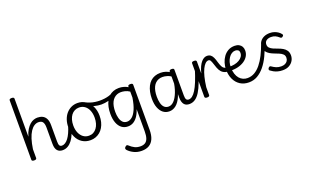

<svg xmlns="http://www.w3.org/2000/svg" viewBox="-125 -1556 4224 2617"><g transform="rotate(-20 1986.5 -248.0)"><path d="M554 17Q532 17 513 10Q494 3 480 -12Q466 -27 458.5 -52Q451 -77 451 -114V-348Q451 -401 433.5 -428Q416 -455 369 -455Q339 -455 309 -436Q279 -417 253 -377.5Q227 -338 207.5 -277.5Q188 -217 176 -134V-7Q176 4 167 9.5Q158 15 141 15Q123 15 114.5 9.5Q106 4 106 -7V-868Q106 -879 114.5 -884.5Q123 -890 141 -890Q158 -890 167 -884.5Q176 -879 176 -868V-316Q193 -375 217.5 -414Q242 -453 269 -476.5Q296 -500 324.5 -509.5Q353 -519 378 -519Q419 -519 451 -504Q483 -489 502 -453.5Q521 -418 521 -357V-121Q521 -80 531 -62.5Q541 -45 567 -45Q579 -45 585.5 -35.5Q592 -26 591 -14Q590 -2 581 7.5Q572 17 554 17Z M554 17Q541 17 535 7.5Q529 -2 530 -14Q531 -26 540 -35.5Q549 -45 566 -45Q590 -45 614 -60Q638 -75 659.5 -103.5Q681 -132 700.5 -174.5Q720 -217 736 -272Q740 -285 750.5 -287Q761 -289 770 -283.5Q779 -278 776 -265Q764 -203 743 -151Q722 -99 694 -61.5Q666 -24 631 -3.5Q596 17 554 17Z M959 19Q891 19 839.5 -14Q788 -47 759.5 -107Q731 -167 731 -250Q731 -309 748 -358.5Q765 -408 795.5 -443.5Q826 -479 867.5 -499Q909 -519 959 -519Q1025 -519 1076.5 -484.5Q1128 -450 1157 -390Q1186 -330 1186 -253Q1186 -205 1175.5 -163.5Q1165 -122 1145 -88Q1125 -54 1097 -30.5Q1069 -7 1034 6Q999 19 959 19ZM959 -46Q995 -46 1023 -61Q1051 -76 1071.5 -103.5Q1092 -131 1103 -169Q1114 -207 1114 -253Q1114 -312 1095 -357.5Q1076 -403 1041 -428.5Q1006 -454 959 -454Q925 -454 895.5 -439.5Q866 -425 845.5 -397.5Q825 -370 814 -332.5Q803 -295 803 -250Q803 -190 822.5 -144Q842 -98 877 -72Q912 -46 959 -46Z M1262 -388Q1216 -388 1159.5 -402.5Q1103 -417 1041 -449Q1033 -454 1031 -463Q1029 -472 1032 -481Q1035 -490 1042.5 -494.5Q1050 -499 1059 -494Q1089 -478 1123.5 -466.5Q1158 -455 1194 -450Q1230 -445 1264 -445Q1297 -445 1331.5 -449.5Q1366 -454 1396.5 -463.5Q1427 -473 1447 -486Q1459 -495 1468 -487Q1477 -479 1478 -466Q1479 -453 1466 -444Q1421 -415 1366.5 -401.5Q1312 -388 1262 -388Z M1565 394Q1502 394 1452 369.5Q1402 345 1370 310Q1361 299 1360.5 288Q1360 277 1374 264Q1387 252 1396.5 252Q1406 252 1417 263Q1450 294 1486 312Q1522 330 1570 330Q1611 330 1638 312.5Q1665 295 1678 256.5Q1691 218 1691 157V-164Q1669 -98 1639.5 -58.5Q1610 -19 1576 -1Q1542 17 1502 17Q1450 17 1412 -11.5Q1374 -40 1353 -94.5Q1332 -149 1332 -226Q1332 -278 1341.5 -323Q1351 -368 1369.5 -404.5Q1388 -441 1415.5 -466.5Q1443 -492 1479.5 -505.5Q1516 -519 1560 -519Q1595 -519 1627.5 -510Q1660 -501 1691 -483V-493Q1691 -504 1699.5 -509.5Q1708 -515 1725 -515Q1743 -515 1752 -509.5Q1761 -504 1761 -493V161Q1761 238 1738.5 290Q1716 342 1672.5 368Q1629 394 1565 394ZM1513 -48Q1551 -48 1585.5 -76.5Q1620 -105 1647.5 -167.5Q1675 -230 1691 -331V-419Q1657 -441 1625.5 -448.5Q1594 -456 1567 -456Q1537 -456 1511.5 -446Q1486 -436 1466 -417.5Q1446 -399 1432 -371.5Q1418 -344 1411 -308.5Q1404 -273 1404 -228Q1404 -180 1415 -138.5Q1426 -97 1450 -72.5Q1474 -48 1513 -48Z M2103 17Q2052 17 2014.5 -11.5Q1977 -40 1955.5 -94.5Q1934 -149 1934 -226Q1934 -278 1943.5 -323Q1953 -368 1971.5 -404.5Q1990 -441 2017.5 -466.5Q2045 -492 2081.5 -505.5Q2118 -519 2163 -519Q2204 -519 2241 -506.5Q2278 -494 2316 -468V-403Q2275 -434 2238 -445Q2201 -456 2170 -456Q2139 -456 2113.5 -446Q2088 -436 2068 -417.5Q2048 -399 2034.5 -371.5Q2021 -344 2014 -308.5Q2007 -273 2007 -228Q2007 -178 2017.5 -136.5Q2028 -95 2052 -71.5Q2076 -48 2115 -48Q2156 -48 2192.5 -85.5Q2229 -123 2257.5 -195.5Q2286 -268 2299 -375L2319 -308Q2307 -198 2275.5 -126Q2244 -54 2199.5 -18.5Q2155 17 2103 17ZM2393 17Q2370 17 2351 10Q2332 3 2319 -12Q2306 -27 2298 -52Q2290 -77 2290 -114V-492Q2290 -504 2299 -509.5Q2308 -515 2325 -515Q2343 -515 2351 -509.5Q2359 -504 2359 -493V-120Q2359 -80 2369.5 -62.5Q2380 -45 2406 -45Q2416 -45 2421.5 -35.5Q2427 -26 2426 -14Q2425 -2 2417 7.5Q2409 17 2393 17Z M2393 17Q2380 17 2374 7.5Q2368 -2 2369 -14Q2370 -26 2379 -35.5Q2388 -45 2405 -45Q2431 -45 2457 -64.5Q2483 -84 2510 -127Q2537 -170 2565.5 -239.5Q2594 -309 2625 -410Q2629 -421 2640 -422.5Q2651 -424 2659.5 -417Q2668 -410 2665 -398Q2637 -291 2608 -213.5Q2579 -136 2547 -85Q2515 -34 2477 -8.5Q2439 17 2393 17Z M2649 15Q2632 15 2623.5 9.5Q2615 4 2615 -7V-493Q2615 -504 2623.5 -509.5Q2632 -515 2649 -515Q2667 -515 2676 -509.5Q2685 -504 2685 -493V-319Q2699 -376 2717.5 -414.5Q2736 -453 2756.5 -476Q2777 -499 2797.5 -509Q2818 -519 2838 -519Q2853 -519 2860 -509.5Q2867 -500 2867 -487Q2867 -474 2859.5 -464.5Q2852 -455 2837 -455Q2813 -455 2790.5 -433.5Q2768 -412 2747.5 -370Q2727 -328 2711 -265Q2695 -202 2685 -121V-7Q2685 4 2676 9.5Q2667 15 2649 15Z M3039 -218Q2996 -223 2969 -240Q2942 -257 2924.5 -288Q2907 -319 2893 -367Q2877 -418 2866.5 -436.5Q2856 -455 2836 -455Q2821 -455 2814 -464.5Q2807 -474 2807 -487Q2807 -500 2814.5 -509.5Q2822 -519 2837 -519Q2870 -519 2890.5 -503.5Q2911 -488 2924.5 -458.5Q2938 -429 2949 -388Q2962 -345 2974 -321.5Q2986 -298 3002.5 -288.5Q3019 -279 3044 -274Q3057 -272 3063 -262.5Q3069 -253 3068 -242.5Q3067 -232 3059.5 -224Q3052 -216 3039 -218Z M3068 -275Q3113 -273 3152 -281Q3191 -289 3220.5 -306.5Q3250 -324 3266.5 -348Q3283 -372 3283 -401Q3283 -430 3267 -442.5Q3251 -455 3226 -455Q3198 -455 3173.5 -439.5Q3149 -424 3130.5 -396.5Q3112 -369 3102 -334.5Q3092 -300 3092 -262Q3092 -207 3105.5 -165.5Q3119 -124 3142 -97.5Q3165 -71 3195 -58Q3225 -45 3258 -45Q3270 -45 3276.5 -35.5Q3283 -26 3283 -14Q3283 -2 3277 7.5Q3271 17 3258 17Q3184 17 3131 -17.5Q3078 -52 3049 -113Q3020 -174 3020 -256Q3020 -303 3034.5 -350Q3049 -397 3076.5 -435Q3104 -473 3144.5 -496Q3185 -519 3239 -519Q3276 -519 3302 -505Q3328 -491 3341.5 -467Q3355 -443 3355 -409Q3355 -367 3334 -331Q3313 -295 3275 -269Q3237 -243 3185 -229.5Q3133 -216 3072 -219Z M3257 17Q3249 17 3244 7.5Q3239 -2 3239 -14Q3239 -26 3244 -35.5Q3249 -45 3257 -45Q3314 -45 3361.5 -72.5Q3409 -100 3450 -150.5Q3491 -201 3526 -270.5Q3561 -340 3591 -424Q3596 -435 3608 -435.5Q3620 -436 3630 -430Q3640 -424 3637 -413Q3608 -321 3570.5 -242.5Q3533 -164 3485.5 -106Q3438 -48 3381.5 -15.5Q3325 17 3257 17Z M3746 19Q3706 19 3674 10Q3642 1 3617.5 -12.5Q3593 -26 3575 -40Q3566 -48 3566.5 -58Q3567 -68 3577 -80Q3586 -89 3594 -91Q3602 -93 3613 -85Q3642 -64 3673.5 -51Q3705 -38 3745 -38Q3776 -38 3799 -48.5Q3822 -59 3835.5 -79Q3849 -99 3849 -126Q3849 -158 3829.5 -177Q3810 -196 3780 -209Q3750 -222 3716 -234.5Q3682 -247 3652 -264.5Q3622 -282 3602.5 -309.5Q3583 -337 3583 -382Q3583 -421 3604 -452Q3625 -483 3662 -501Q3699 -519 3750 -519Q3786 -519 3816 -508.5Q3846 -498 3868.5 -482Q3891 -466 3904 -448Q3913 -438 3911.5 -430Q3910 -422 3899 -413Q3889 -404 3880 -404.5Q3871 -405 3862 -413Q3836 -437 3809 -449.5Q3782 -462 3748 -462Q3706 -462 3679.5 -443Q3653 -424 3653 -386Q3653 -356 3672 -337Q3691 -318 3721 -305Q3751 -292 3785.5 -280Q3820 -268 3850.5 -250.5Q3881 -233 3900 -205Q3919 -177 3919 -134Q3919 -95 3899.5 -60.5Q3880 -26 3842 -3.5Q3804 19 3746 19Z"/></g></svg>

Font: Playwrite GB S Light
Style: Regular
Weight: 300
Designer: Veronika Burian, José Scaglione
Foundry: TypeTogether
Version: Version 1.002